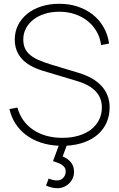

<svg xmlns="http://www.w3.org/2000/svg" viewBox="-20 -755 629 1014"><path d="M283 239Q254.5 239 223 225L237 188Q262 198 280 198Q301.5 198 314.2 184Q327 170 327 151Q327 135.5 318.5 125.8Q310 116 297.8 110.2Q285.5 104.5 263.5 97Q262.5 97 261.8 96.8Q261 96.5 260 96L290 14.5Q239 12.5 195.5 -2Q152 -16.5 118.2 -41.8Q84.5 -67 62 -101.8Q39.5 -136.5 30 -179L72 -187Q82 -150 103 -120.2Q124 -90.5 154.8 -69.8Q185.5 -49 224.5 -38Q263.5 -27 309 -27Q356.5 -27 395 -38.5Q433.5 -50 460.8 -71Q488 -92 503 -121.8Q518 -151.5 518 -188Q518 -288 387 -327L207 -381Q58 -425.5 58 -546Q58 -587.5 75.2 -622Q92.5 -656.5 123.5 -681.8Q154.5 -707 197.8 -721Q241 -735 293 -735Q346 -735 391 -720Q436 -705 470.5 -677.5Q505 -650 527.2 -611.2Q549.5 -572.5 556 -525L514 -517Q509 -556.5 490.2 -588.8Q471.5 -621 442.5 -644.2Q413.5 -667.5 375.5 -680.2Q337.5 -693 293 -693Q250.5 -693 215.5 -681.8Q180.5 -670.5 155.5 -650.8Q130.5 -631 116.8 -604.5Q103 -578 103 -547Q103 -522.5 110.5 -503.2Q118 -484 135.2 -468.2Q152.5 -452.5 180 -439.8Q207.5 -427 247 -415L396 -370Q475.5 -346 517.2 -299.8Q559 -253.5 559 -188Q559 -144 543 -108Q527 -72 497.5 -45.8Q468 -19.5 426 -4Q384 11.5 332 14.5L311 71Q338.5 82.5 354.8 102.5Q371 122.5 371 153Q371 176.5 359 196.2Q347 216 326.8 227.5Q306.5 239 283 239Z"/></svg>

Font: Vela Sans ExtLt
Style: Regular
Weight: 200
Designer: Principal design: Mikhail Sharanda - project Manrope.
Design modification: Ravid Balaliev
Foundry: Mikhail Sharanda
Version: Version 1.001